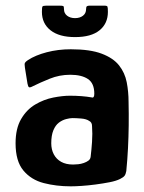

<svg xmlns="http://www.w3.org/2000/svg" viewBox="-20 -651 510 678"><path d="M230 7Q179 7 134.5 -4.5Q90 -16 62.5 -49Q35 -82 35 -145Q35 -197 54.5 -230.5Q74 -264 104.5 -282Q135 -300 168 -306.5Q201 -313 227 -313Q248 -313 267.5 -311.5Q287 -310 304 -307Q313 -304 313 -320Q313 -357 290.5 -372Q268 -387 228 -387Q190 -387 155.5 -373Q121 -359 97 -347Q86 -341 82.5 -343Q79 -345 77 -356L68 -412Q66 -425 68 -429Q70 -433 79 -439Q105 -456 145 -466.5Q185 -477 230 -477Q298 -477 339 -461.5Q380 -446 400.5 -420Q421 -394 427.5 -360.5Q434 -327 434 -291Q435 -249 434.5 -208.5Q434 -168 432 -128Q430 -88 426 -47Q424 -36 420 -30.5Q416 -25 404 -19Q390 -12 367 -7.5Q344 -3 317.5 0.5Q291 4 268 5.5Q245 7 230 7ZM238 -70Q246 -70 256 -71Q266 -72 276 -75.5Q286 -79 292.5 -84Q299 -89 300 -97Q303 -121 305 -150Q307 -179 305 -206Q305 -219 295 -224Q285 -231 266.5 -232.5Q248 -234 236 -234Q227 -234 213.5 -230.5Q200 -227 188 -218Q176 -209 168.5 -191Q161 -173 161 -145Q161 -123 170 -106Q179 -89 196 -79.5Q213 -70 238 -70ZM245 -520Q189 -520 158.5 -544Q128 -568 128 -609Q128 -625 130 -628Q132 -631 143 -631H191Q201 -631 203.5 -629.5Q206 -628 206 -618Q206 -604 217 -595.5Q228 -587 245 -587Q262 -587 273 -595.5Q284 -604 284 -619Q284 -627 287 -629Q290 -631 296 -631H349Q358 -631 359.5 -627.5Q361 -624 361 -609Q361 -568 331.5 -544Q302 -520 245 -520Z"/></svg>

Font: Glory
Style: Bold
Weight: 700
Designer: Robert Leuschke
Foundry: Robert Leuschke
Version: Version 1.011